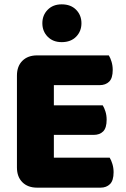

<svg xmlns="http://www.w3.org/2000/svg" viewBox="-20 -861 581 884"><path d="M58 -513Q58 -556 83 -581Q108 -606 151 -606H481Q488 -595 493.5 -577Q499 -559 499 -539Q499 -501 482.5 -485Q466 -469 439 -469H228V-376H453Q460 -365 465.5 -347.5Q471 -330 471 -310Q471 -272 455 -256Q439 -240 412 -240H228V-135H485Q492 -124 497.5 -106Q503 -88 503 -68Q503 -30 486.5 -13.5Q470 3 443 3H151Q108 3 83 -22Q58 -47 58 -90ZM175 -754Q175 -791 199.5 -816Q224 -841 264 -841Q306 -841 330.5 -816Q355 -791 355 -754Q355 -717 330.5 -692Q306 -667 264 -667Q224 -667 199.5 -692Q175 -717 175 -754Z"/></svg>

Font: Baloo Tammudu
Style: Regular
Weight: 400
Designer: Omkar Shende and Ek Type
Foundry: Ek Type
Version: Version 1.007;PS 1.000;hotconv 1.0.88;makeotf.lib2.5.647800